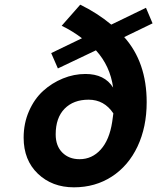

<svg xmlns="http://www.w3.org/2000/svg" viewBox="-20 -781 666 813"><path d="M293 12.2Q200.7 12.2 140.4 -45.4Q80.1 -103 80.1 -198.2Q80.1 -258.8 102.8 -310.5Q125.5 -362.3 162.6 -396Q199.7 -429.7 246.3 -448.7Q293 -467.8 341.8 -467.8Q422.9 -467.8 459 -410.2Q446.3 -502 386.2 -567.9L225.1 -491.2L196.8 -556.2L327.1 -619.1Q287.6 -649.4 241.2 -671.9L319.8 -761.2Q391.6 -726.1 451.2 -676.8L598.1 -748L626 -682.1L505.9 -624Q601.1 -517.6 601.1 -348.1Q601.1 -243.2 562.5 -161.1Q523.9 -79.1 453.6 -33.4Q383.3 12.2 293 12.2ZM316.9 -106.9Q369.6 -106.9 406.5 -147.7Q443.4 -188.5 455.1 -265.1Q459.5 -294.4 460 -300.8Q421.4 -358.9 355 -358.9Q291 -358.9 253.4 -320.6Q215.8 -282.2 215.8 -211.9Q215.8 -163.1 243.9 -135Q272 -106.9 316.9 -106.9Z"/></svg>

Font: Office Code Pro Bold Italic
Style: Regular
Weight: 700
Italic angle: -9°
Designer: Nathan Rutzky & Paul D. Hunt
Foundry: Adobe Systems Incorporated
Version: Version 1.004;PS 001.004;hotconv 1.0.70;makeotf.lib2.5.58329